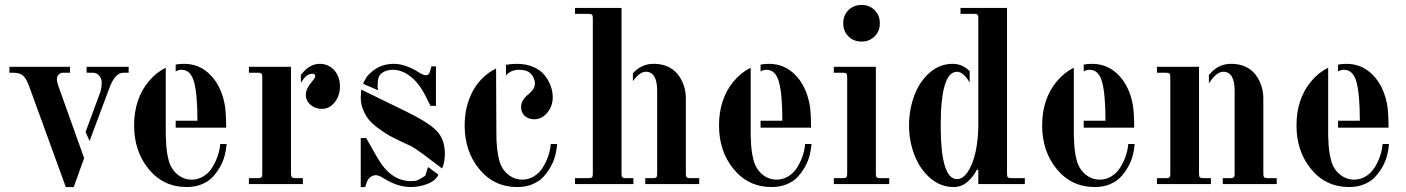

<svg xmlns="http://www.w3.org/2000/svg" viewBox="-20 -744 5684 776"><path d="M326 -211 342 -174 422 -388C437.3 -429.3 456 -450 478 -450H500V-474H330V-450H356C366 -450 374.3 -446 381 -438C387.7 -430 391 -421.3 391 -412C391 -395.3 388.7 -380.7 384 -368ZM320 -105 216 -396C212 -407.3 210 -416.7 210 -424C210 -432 212.5 -438.3 217.5 -443C222.5 -447.7 228 -450 234 -450H263V-474H18V-450H35C52.3 -450 65.5 -445.7 74.5 -437C83.5 -428.3 91.7 -413.3 99 -392L246 12H278Z M650 -203V-470C624.7 -458 601.7 -439.7 581 -415C541.7 -367.7 522 -308.3 522 -237C522 -167 541.8 -108 581.5 -60C621.2 -12 672.3 12 735 12C757 12 777 8.3 795 1C813 -6.3 827.7 -16 839 -28C850.3 -40 860.3 -53.7 869 -69C877.7 -84.3 884 -99.7 888 -115C892 -130.3 894.7 -146 896 -162H870C868.7 -144.7 865 -127.7 859 -111C853 -94.3 845.5 -79 836.5 -65C827.5 -51 815.8 -39.7 801.5 -31C787.2 -22.3 771.7 -18 755 -18C733 -18 713.3 -25.3 696 -40C678.7 -54.7 667 -74.3 661 -99C657.7 -111.7 655.2 -125.3 653.5 -140C651.8 -154.7 651 -167.7 651 -179C650.3 -185.7 650 -193.7 650 -203ZM690 -256V-228H894C894 -273.3 891.7 -306.7 887 -328C877 -376 857.5 -414.3 828.5 -443C799.5 -471.7 764.7 -486 724 -486C712 -486 700.7 -485 690 -483V-455C696.7 -459.7 704.7 -462 714 -462C738.7 -462 755.5 -445.3 764.5 -412C773.5 -378.7 778 -326.7 778 -256Z M1156 -40V-474H986V-450H1024C1030 -450 1034.2 -448.8 1036.5 -446.5C1038.8 -444.2 1040 -440 1040 -434V-40C1040 -34 1038.8 -29.8 1036.5 -27.5C1034.2 -25.2 1030 -24 1024 -24H986V0H1204V-24H1172C1166 -24 1162 -25.3 1160 -28C1158 -29.3 1156.7 -33.3 1156 -40ZM1196 -441V-409L1202 -418C1214 -436.7 1227.7 -446 1243 -446C1250.3 -446 1254 -442.7 1254 -436C1254 -431.3 1249.3 -423.7 1240 -413C1224 -394.3 1216 -377 1216 -361C1216 -345 1222.3 -331.5 1235 -320.5C1247.7 -309.5 1263 -304 1281 -304C1301.7 -304 1319 -313 1333 -331C1347 -349 1354 -370 1354 -394C1354 -420.7 1346.3 -442.7 1331 -460C1315.7 -477.3 1296 -486 1272 -486C1248 -486 1226 -475 1206 -453ZM1196 -409ZM1156 -474ZM1196 -441Z M1710 -69 1752 -38C1744 -21.3 1729 -8.8 1707 -0.5C1685 7.8 1662.7 12 1640 12C1606.7 12 1572 1.3 1536 -20C1520 -30.7 1508 -36 1500 -36C1491.3 -36 1483.7 -33.3 1477 -28C1470.3 -22.7 1465.7 -16.3 1463 -9L1456 12H1438V-186H1460L1505 -107C1541 -43.7 1586.3 -12 1641 -12C1653 -12 1661.8 -13.2 1667.5 -15.5C1673.2 -17.8 1683.7 -24 1699 -34ZM1448 -405 1451 -414C1452.3 -416 1454 -418.7 1456 -422C1458 -425.3 1459 -427.3 1459 -428C1459 -428.7 1459.8 -430.2 1461.5 -432.5L1464 -436L1467 -439L1471 -443L1477 -449C1503 -473.7 1534.7 -486 1572 -486C1602.7 -486 1636 -474.7 1672 -452C1684 -444 1694 -440 1702 -440C1710 -440 1715.3 -445.3 1718 -456L1724 -476H1742V-316H1720L1701 -354C1683 -390 1662.3 -417 1639 -435C1615.7 -453 1592 -462 1568 -462C1550 -462 1535.3 -457.7 1524 -449C1517.3 -444.3 1512.7 -438.2 1510 -430.5C1507.3 -422.8 1506 -410.3 1506 -393C1506 -387.7 1507 -383 1509 -379ZM1670 -135C1667.3 -137 1665 -138.7 1663 -140L1655.5 -145C1652.5 -147 1649.8 -148.7 1647.5 -150C1645.2 -151.3 1641.7 -153.2 1637 -155.5C1632.3 -157.8 1628.3 -159.7 1625 -161C1621.7 -162.3 1616.2 -164.8 1608.5 -168.5C1600.8 -172.2 1594.3 -175.3 1589 -178C1573.7 -185.3 1561 -191.8 1551 -197.5C1541 -203.2 1528.2 -211.7 1512.5 -223C1496.8 -234.3 1484.2 -245.3 1474.5 -256C1464.8 -266.7 1456.3 -280.3 1449 -297C1441.7 -313.7 1438 -331.3 1438 -350L1440 -382L1612 -298C1676 -267.3 1719.7 -240.3 1743 -217C1766.3 -193.7 1778 -162 1778 -122C1778 -100 1774.3 -80.3 1767 -63L1690 -121L1687 -123C1685 -124.3 1682.7 -126 1680 -128C1677.3 -130 1675 -131.7 1673 -133ZM1551 -334Z M2025 -482V-439C2038.3 -454.3 2055.7 -462 2077 -462C2100.3 -462 2117 -456.2 2127 -444.5C2137 -432.8 2142 -420 2142 -406C2142 -392 2134 -378.3 2118 -365C2096.7 -348.3 2086 -330.7 2086 -312C2086 -296.7 2091 -284.5 2101 -275.5C2111 -266.5 2123.7 -262 2139 -262C2159.7 -262 2177.3 -270.8 2192 -288.5C2206.7 -306.2 2214 -327 2214 -351C2214 -367 2211 -382.8 2205 -398.5C2199 -414.2 2190.5 -428.7 2179.5 -442C2168.5 -455.3 2153.3 -466 2134 -474C2114.7 -482 2093 -486 2069 -486C2053 -486 2038.3 -484.7 2025 -482ZM1986 -237 1985 -467C1976.3 -463 1967.7 -458 1959 -452C1926.3 -429.3 1901.3 -399.3 1884 -362C1866.7 -324.7 1858 -283 1858 -237C1858 -167 1877.8 -108 1917.5 -60C1957.2 -12 2008.3 12 2071 12C2093 12 2113 8.3 2131 1C2149 -6.3 2163.7 -16 2175 -28C2186.3 -40 2196.3 -53.7 2205 -69C2213.7 -84.3 2220 -99.7 2224 -115C2228 -130.3 2230.7 -146 2232 -162H2206C2204.7 -144.7 2201 -127.7 2195 -111C2189 -94.3 2181.5 -79 2172.5 -65C2163.5 -51 2151.8 -39.7 2137.5 -31C2123.2 -22.3 2107.7 -18 2091 -18C2069 -18 2049.3 -25.3 2032 -40C2014.7 -54.7 2003 -74.3 1997 -99C1993.7 -111.7 1991.2 -126 1989.5 -142C1987.8 -158 1986.8 -171.8 1986.5 -183.5C1986.2 -195.2 1986 -213 1986 -237Z M2538 -448V-416C2540.7 -420 2543.7 -424 2547 -428C2562.3 -445.3 2576.7 -454 2590 -454C2620.7 -454 2636 -428.3 2636 -377V-40C2636 -34 2634.8 -29.8 2632.5 -27.5C2630.2 -25.2 2626 -24 2620 -24H2588V0H2806V-24H2768C2762 -24 2757.8 -25.2 2755.5 -27.5C2753.2 -29.8 2752 -34 2752 -40V-348C2752 -370.7 2747.2 -392.7 2737.5 -414C2727.8 -435.3 2714.7 -452 2698 -464C2677.3 -478.7 2651.7 -486 2621 -486C2593.7 -486 2569.3 -476.7 2548 -458ZM2538 -416ZM2492 -254V-712H2304V-688H2360C2366 -688 2370.2 -686.8 2372.5 -684.5C2374.8 -682.2 2376 -678 2376 -672V-40C2376 -34 2374.8 -29.8 2372.5 -27.5C2370.2 -25.2 2366 -24 2360 -24H2304V0H2540V-24H2508C2502 -24 2497.8 -25.2 2495.5 -27.5C2493.2 -29.8 2492 -34 2492 -40ZM2492 -385ZM2538 -448Z M3014 -203V-470C2988.7 -458 2965.7 -439.7 2945 -415C2905.7 -367.7 2886 -308.3 2886 -237C2886 -167 2905.8 -108 2945.5 -60C2985.2 -12 3036.3 12 3099 12C3121 12 3141 8.3 3159 1C3177 -6.3 3191.7 -16 3203 -28C3214.3 -40 3224.3 -53.7 3233 -69C3241.7 -84.3 3248 -99.7 3252 -115C3256 -130.3 3258.7 -146 3260 -162H3234C3232.7 -144.7 3229 -127.7 3223 -111C3217 -94.3 3209.5 -79 3200.5 -65C3191.5 -51 3179.8 -39.7 3165.5 -31C3151.2 -22.3 3135.7 -18 3119 -18C3097 -18 3077.3 -25.3 3060 -40C3042.7 -54.7 3031 -74.3 3025 -99C3021.7 -111.7 3019.2 -125.3 3017.5 -140C3015.8 -154.7 3015 -167.7 3015 -179C3014.3 -185.7 3014 -193.7 3014 -203ZM3054 -256V-228H3258C3258 -273.3 3255.7 -306.7 3251 -328C3241 -376 3221.5 -414.3 3192.5 -443C3163.5 -471.7 3128.7 -486 3088 -486C3076 -486 3064.7 -485 3054 -483V-455C3060.7 -459.7 3068.7 -462 3078 -462C3102.7 -462 3119.5 -445.3 3128.5 -412C3137.5 -378.7 3142 -326.7 3142 -256Z M3350 0H3574V-24H3536C3530 -24 3525.8 -25.2 3523.5 -27.5C3521.2 -29.8 3520 -34 3520 -40V-474H3350V-450H3388C3394 -450 3398.2 -448.8 3400.5 -446.5C3402.8 -444.2 3404 -440 3404 -434V-40C3404 -34 3402.8 -29.8 3400.5 -27.5C3398.2 -25.2 3394 -24 3388 -24H3350ZM3388 -650C3388 -628.7 3395 -611 3409 -597C3423 -583 3440.7 -576 3462 -576C3483.3 -576 3501 -583 3515 -597C3529 -611 3536 -628.7 3536 -650C3536 -671.3 3529 -689 3515 -703C3501 -717 3483.3 -724 3462 -724C3440.7 -724 3423 -717 3409 -703C3395 -689 3388 -671.3 3388 -650Z M3899 -410ZM3934 -308V-234C3933.3 -192.7 3929.3 -156.7 3922 -126C3914 -92.7 3903.5 -66.7 3890.5 -48C3877.5 -29.3 3863.3 -20 3848 -20C3804 -20 3782 -92.3 3782 -237C3782 -381.7 3804 -454 3848 -454C3856.7 -454 3866 -449.7 3876 -441C3884 -433.7 3891.7 -423.3 3899 -410V-457L3887 -467C3870.3 -479.7 3851.3 -486 3830 -486C3795.3 -486 3764.3 -474 3737 -450C3709.7 -426 3689 -395 3675 -357C3661 -319 3654 -279 3654 -237C3654 -195 3661.3 -155 3676 -117C3690.7 -79 3712 -48 3740 -24C3768 0 3799.3 12 3834 12C3855.3 12 3874 5 3890 -9C3906 -23 3918.7 -39.3 3928 -58H3934V0H4122V-24H4066C4060 -24 4055.8 -25.2 4053.5 -27.5C4051.2 -29.8 4050 -34 4050 -40V-712H3862V-688H3918C3924 -688 3928.2 -686.8 3930.5 -684.5C3932.8 -682.2 3934 -678 3934 -672V-417Z M4320 -203V-470C4294.7 -458 4271.7 -439.7 4251 -415C4211.7 -367.7 4192 -308.3 4192 -237C4192 -167 4211.8 -108 4251.5 -60C4291.2 -12 4342.3 12 4405 12C4427 12 4447 8.3 4465 1C4483 -6.3 4497.7 -16 4509 -28C4520.3 -40 4530.3 -53.7 4539 -69C4547.7 -84.3 4554 -99.7 4558 -115C4562 -130.3 4564.7 -146 4566 -162H4540C4538.7 -144.7 4535 -127.7 4529 -111C4523 -94.3 4515.5 -79 4506.5 -65C4497.5 -51 4485.8 -39.7 4471.5 -31C4457.2 -22.3 4441.7 -18 4425 -18C4403 -18 4383.3 -25.3 4366 -40C4348.7 -54.7 4337 -74.3 4331 -99C4327.7 -111.7 4325.2 -125.3 4323.5 -140C4321.8 -154.7 4321 -167.7 4321 -179C4320.3 -185.7 4320 -193.7 4320 -203ZM4360 -256V-228H4564C4564 -273.3 4561.7 -306.7 4557 -328C4547 -376 4527.5 -414.3 4498.5 -443C4469.5 -471.7 4434.7 -486 4394 -486C4382 -486 4370.7 -485 4360 -483V-455C4366.7 -459.7 4374.7 -462 4384 -462C4408.7 -462 4425.5 -445.3 4434.5 -412C4443.5 -378.7 4448 -326.7 4448 -256Z M4866 -441V-407C4870.7 -414.3 4875.7 -421.3 4881 -428C4896.3 -445.3 4910.7 -454 4924 -454C4954.7 -454 4970 -428.3 4970 -377V-40C4970 -34 4968.8 -29.8 4966.5 -27.5C4964.2 -25.2 4960 -24 4954 -24H4922V0H5140V-24H5102C5096 -24 5091.8 -25.2 5089.5 -27.5C5087.2 -29.8 5086 -34 5086 -40V-348C5086 -370.7 5081.2 -392.7 5071.5 -414C5061.8 -435.3 5048.7 -452 5032 -464C5011.3 -478.7 4985.7 -486 4955 -486C4927.7 -486 4903.3 -476.7 4882 -458C4876.7 -452.7 4871.3 -447 4866 -441ZM4866 -407ZM4826 -253V-474H4656V-450H4694C4700 -450 4704.2 -448.8 4706.5 -446.5C4708.8 -444.2 4710 -440 4710 -434V-40C4710 -34 4708.8 -29.8 4706.5 -27.5C4704.2 -25.2 4700 -24 4694 -24H4656V0H4874V-24H4842C4836 -24 4831.8 -25.2 4829.5 -27.5C4827.2 -29.8 4826 -34 4826 -40ZM4826 -385ZM4866 -441Z M5348 -203V-470C5322.7 -458 5299.7 -439.7 5279 -415C5239.7 -367.7 5220 -308.3 5220 -237C5220 -167 5239.8 -108 5279.5 -60C5319.2 -12 5370.3 12 5433 12C5455 12 5475 8.3 5493 1C5511 -6.3 5525.7 -16 5537 -28C5548.3 -40 5558.3 -53.7 5567 -69C5575.7 -84.3 5582 -99.7 5586 -115C5590 -130.3 5592.7 -146 5594 -162H5568C5566.7 -144.7 5563 -127.7 5557 -111C5551 -94.3 5543.5 -79 5534.5 -65C5525.5 -51 5513.8 -39.7 5499.5 -31C5485.2 -22.3 5469.7 -18 5453 -18C5431 -18 5411.3 -25.3 5394 -40C5376.7 -54.7 5365 -74.3 5359 -99C5355.7 -111.7 5353.2 -125.3 5351.5 -140C5349.8 -154.7 5349 -167.7 5349 -179C5348.3 -185.7 5348 -193.7 5348 -203ZM5388 -256V-228H5592C5592 -273.3 5589.7 -306.7 5585 -328C5575 -376 5555.5 -414.3 5526.5 -443C5497.5 -471.7 5462.7 -486 5422 -486C5410 -486 5398.7 -485 5388 -483V-455C5394.7 -459.7 5402.7 -462 5412 -462C5436.7 -462 5453.5 -445.3 5462.5 -412C5471.5 -378.7 5476 -326.7 5476 -256Z"/></svg>

Font: Km Standard TT
Style: Bold
Weight: 700
Designer: Alexey Kryukov <alexios@thessalonica.org.ru>
Version: Version 2.0.2